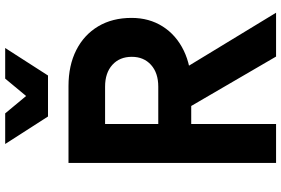

<svg xmlns="http://www.w3.org/2000/svg" viewBox="-192 -892 1084 740"><g transform="rotate(-90 350.0 -522.0)"><path d="M92 0V-800H388Q468 -800 527 -770Q586 -740 618.5 -685.5Q651 -631 651 -557Q651 -489 618 -437Q585 -385 525.5 -356Q466 -327 388 -327H242V0ZM502 0 297 -352H457L671 0ZM242 -454H386Q439 -454 470 -482Q501 -510 501 -556Q501 -603 470 -631Q439 -659 386 -659H242ZM535 -1044 429 -879H271L165 -1044H283L391 -914H309L417 -1044Z"/></g></svg>

Font: Martian Mono SemiExpanded SemiBold
Style: Regular
Weight: 600
Monospace: yes
Version: Version 0.930